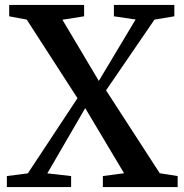

<svg xmlns="http://www.w3.org/2000/svg" viewBox="-20 -763 752 783"><path d="M93.5 -56 296 -362.5 89 -683 17.5 -696.5V-743H323V-696.5L234.5 -682.5L383 -433L533 -683.5L444.5 -696.5V-743H691V-696.5L610 -683L412.5 -394.5L631.5 -56.5L704.5 -45V0H399.5V-45L486 -56.5L327.5 -322L173 -56L270 -45V0H8V-45Z"/></svg>

Font: Merriweather 48pt SemiBold
Style: Regular
Weight: 600
Version: Version 2.100